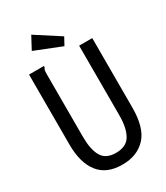

<svg xmlns="http://www.w3.org/2000/svg" viewBox="-198 -879 846 976"><g transform="rotate(-30 225.0 -391.0)"><path d="M226 11Q133 12 87 -46.5Q41 -105 41 -212V-623H128V-615Q123 -609 121.5 -602Q120 -595 120 -578V-211Q120 -138 143 -97.5Q166 -57 226 -57Q287 -57 311 -98.5Q335 -140 335 -214V-623H412V-215Q412 -96 361.5 -42.5Q311 11 226 11ZM269 -658 113 -720 152 -793 293 -702Z"/></g></svg>

Font: Inconsolata SemiCondensed Medium
Style: Regular
Weight: 500
Width: 4
Monospace: yes
Designer: Raph Levien, Cyreal, Brenton Simpson
Foundry: Raph Levien, Cyreal, Google
Version: Version 3.001; ttfautohint (v1.8.2.53-6de2)